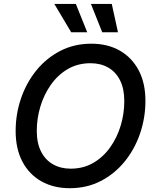

<svg xmlns="http://www.w3.org/2000/svg" viewBox="-20 -964 803 994"><path d="M341.3 10.3Q257.3 10.3 194.1 -25.4Q130.9 -61 95.9 -127.4Q61 -193.8 61 -285.6Q61 -373 88.6 -454.1Q116.2 -535.2 167.7 -598.9Q219.2 -662.6 291.5 -700.2Q363.8 -737.8 453.1 -737.8Q537.1 -737.8 599.9 -702.1Q662.6 -666.5 697.8 -600.3Q732.9 -534.2 732.9 -441.9Q732.9 -354.5 705.3 -273.4Q677.7 -192.4 626 -128.4Q574.2 -64.5 502.2 -27.1Q430.2 10.3 341.3 10.3ZM345.7 -90.8Q411.6 -90.8 463.1 -120.8Q514.6 -150.9 550.5 -201.4Q586.4 -252 605 -314.2Q623.5 -376.5 623.5 -440.4Q623.5 -504.9 601.3 -548.6Q579.1 -592.3 539.8 -614.5Q500.5 -636.7 448.7 -636.7Q382.8 -636.7 331.3 -606.7Q279.8 -576.7 243.9 -525.9Q208 -475.1 189.2 -413.1Q170.4 -351.1 170.4 -287.1Q170.4 -223.1 192.6 -179.4Q214.8 -135.7 254.4 -113.3Q293.9 -90.8 345.7 -90.8ZM509.3 -796.9 450.7 -943.8H558.6L590.8 -796.9ZM348.6 -796.9 261.2 -943.8H372.6L431.6 -796.9Z"/></svg>

Font: Inter 18pt Medium
Style: Italic
Weight: 500
Italic angle: -9.3988°
Designer: Rasmus Andersson
Foundry: rsms
Version: Version 4.001;git-66647c0bb